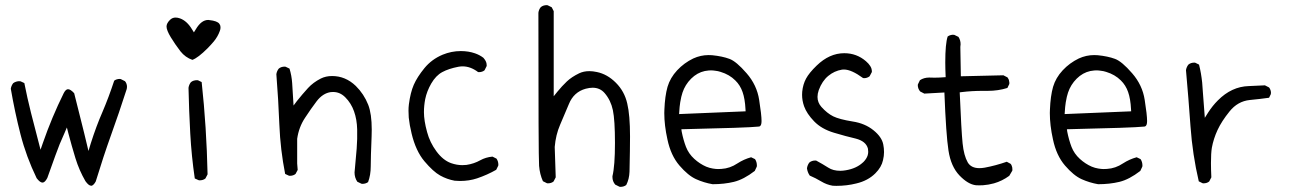

<svg xmlns="http://www.w3.org/2000/svg" viewBox="-20 -727 5040 747"><path d="M334.5 -4.4Q335.4 -4.4 336.4 -4.4Q339.8 -4.9 344.2 -9.3Q348.6 -13.7 352.5 -21Q381.8 -117.2 412.1 -201.7Q442.4 -285.6 473.1 -380.9Q474.1 -385.3 474.1 -388.7Q474.1 -401.9 466.3 -411.1L449.7 -419.4Q447.8 -419.9 446.3 -419.9Q433.1 -419.9 424.3 -413.1Q402.8 -347.7 378.9 -292Q354.5 -236.3 333 -168.5L324.2 -139.6Q305.7 -217.8 293 -267.1Q280.3 -316.4 268.6 -364.3Q254.4 -379.9 244.6 -379.9Q235.8 -379.9 228 -364.7Q181.6 -271 146.5 -169.9L137.7 -144.5Q115.2 -229.5 100.6 -288.1Q85.9 -346.7 74.7 -403.8L60.1 -410.6Q58.1 -411.1 54 -411.1Q49.8 -411.1 43.5 -409.4Q37.1 -407.7 31.2 -403.3Q23.9 -393.6 22 -381.8Q37.6 -291 59.8 -204.3Q82 -117.7 122.6 -33.7Q135.7 -16.6 145.3 -16.6Q154.8 -16.6 164.1 -34.7Q179.7 -77.1 195.3 -121.6Q210.9 -166 231 -209.5L240.2 -231L246.1 -208Q258.8 -159.7 273.4 -111.8Q288.1 -64 312.5 -22Q325.2 -4.4 334.5 -4.4Z M835 -606Q837.4 -612.3 837.6 -615.7Q837.9 -619.1 837.9 -621.6Q837.9 -628.4 833.5 -634.3Q825.7 -645.5 794.4 -648.9Q792 -649.4 790 -649.4Q763.2 -649.4 741.7 -612.8L734.4 -601.1L727.1 -612.8Q707.5 -645.5 680.7 -655.3Q671.4 -658.7 663.1 -658.7Q650.4 -658.7 641.1 -649.4Q627.9 -636.2 627.9 -624Q627.9 -609.4 644.5 -582Q661.1 -554.7 682.1 -527.3Q701.2 -503.4 728.5 -494.1Q750.5 -502 788.1 -539.6Q801.8 -553.7 812 -565.9Q827.6 -585 835 -606ZM756.8 -25.4Q770.5 -25.4 779.3 -32.7L787.6 -48.8Q783.7 -231.9 764.6 -407.7L750.5 -414.6Q748.5 -415 746.6 -415Q731.9 -415 722.7 -407.2Q715.3 -397.9 713.4 -385.3Q715.3 -295.9 720.2 -207.5Q725.1 -119.1 737.8 -32.7L752.9 -25.9Q754.9 -25.4 756.8 -25.4Z M1389.6 -11.7Q1402.8 -11.7 1412.1 -18.6Q1422.4 -45.9 1422.4 -80.1Q1422.4 -114.3 1425.8 -196.8Q1426.3 -210 1426.3 -222.7Q1426.3 -284.2 1412.6 -319.3Q1396 -361.3 1364.3 -392.6Q1324.2 -431.2 1272 -431.2Q1247.6 -431.2 1228 -421.4Q1198.2 -406.2 1178.2 -384.3Q1156.7 -360.8 1135.3 -334L1122.1 -316.4L1116.7 -403.8Q1114.7 -433.1 1106.4 -460L1091.3 -467.3Q1089.4 -467.8 1087.9 -467.8Q1073.7 -467.8 1064.5 -460Q1057.1 -450.7 1055.2 -438.5Q1063 -340.8 1066.9 -241.7Q1070.8 -144.5 1089.4 -50.3L1104 -43.5Q1106 -43 1107.4 -43Q1121.1 -43 1129.9 -50.3L1138.2 -65.9L1136.2 -90.8V-187Q1142.6 -232.4 1167 -269Q1190.4 -304.7 1211.9 -333Q1235.8 -364.3 1267.1 -368.7Q1271.5 -369.1 1276.4 -369.1Q1302.7 -369.1 1323.2 -348.6Q1346.2 -325.7 1357.4 -293.9Q1368.7 -262.2 1369.6 -223.6Q1370.6 -186.5 1367.7 -148.9Q1364.7 -111.3 1360.8 -71.3Q1359.4 -61 1359.4 -56.2Q1359.4 -36.1 1370.1 -20L1386.2 -12.2Q1388.2 -11.7 1389.6 -11.7Z M1828.1 -519.5Q1802.7 -528.3 1772.9 -528.3Q1736.3 -528.3 1702.1 -514.2Q1659.2 -496.1 1631.3 -461.9Q1603 -427.2 1589.8 -397Q1576.7 -366.7 1570.8 -320.8Q1569.3 -309.1 1569.3 -296.1Q1569.3 -283.2 1570.3 -269.5Q1573.2 -241.2 1581.5 -207Q1597.7 -139.6 1631.3 -99.6Q1665.5 -59.1 1692.4 -44.2Q1719.2 -29.3 1749 -23.9Q1759.8 -22.9 1769.5 -22.9Q1805.7 -22.9 1836.4 -33.2Q1875.5 -46.4 1910.6 -66.4L1918.5 -82.5Q1918.9 -84.5 1918.9 -85.9Q1918.9 -99.6 1911.6 -109.9L1896 -117.7Q1869.6 -115.2 1848.6 -103.5Q1824.2 -89.8 1794.9 -85.4Q1787.1 -84.5 1778.8 -84.5Q1757.3 -84.5 1734.9 -92.3Q1703.6 -103.5 1678 -138.2Q1652.3 -172.9 1641.6 -213.4Q1629.4 -257.8 1629.4 -290.5Q1629.4 -315.4 1634.3 -341.3Q1640.6 -372.1 1657.7 -401.9Q1675.8 -433.1 1700.7 -446.5Q1725.6 -460 1763.7 -467.3Q1772 -468.8 1779.8 -468.8Q1810.5 -468.8 1839.8 -446.8Q1841.3 -446.3 1842.8 -446.3Q1856.4 -446.3 1865.2 -453.6L1873.5 -470.2Q1873.5 -471.2 1873.5 -473.9Q1873.5 -476.6 1872.6 -481.4Q1870.1 -491.7 1860.4 -502.4Q1846.2 -513.2 1828.1 -519.5Z M2393.6 0Q2407.2 0 2416.5 -7.3Q2428.2 -30.3 2429.2 -59.1Q2430.2 -87.9 2430.7 -138.7Q2431.2 -189.5 2431.2 -196.3Q2431.2 -279.3 2420.4 -324.2Q2409.7 -371.6 2376.2 -405Q2342.8 -438.5 2302.2 -446.8Q2286.6 -450.2 2272.9 -450.2Q2251 -450.2 2233.4 -441.9Q2204.1 -427.7 2185.5 -410.2Q2166 -391.6 2148.9 -370.6L2134.3 -352.5V-683.6L2126.5 -698.7L2110.8 -706.5Q2108.9 -707 2107.4 -707Q2093.3 -707 2084 -699.2Q2076.2 -689.9 2074.7 -677.2Q2074.7 -114.7 2077.4 -81.8Q2080.1 -48.8 2092.3 -22L2107.9 -14.2Q2109.9 -13.7 2111.3 -13.7Q2125 -13.7 2133.8 -21L2142.1 -37.1L2138.2 -155.3Q2142.1 -202.1 2159.2 -241.7Q2175.8 -279.8 2193.4 -322.3Q2212.4 -369.1 2258.8 -381.8Q2273.4 -385.7 2285.6 -385.7Q2314.5 -385.7 2332.5 -364.7Q2356.4 -336.9 2364.5 -298.3Q2372.6 -259.8 2372.6 -170.7Q2372.6 -81.5 2362.8 -41.5Q2362.8 -39.6 2362.8 -38.1Q2362.8 -21.5 2373.5 -8.8L2390.1 -0.5Q2392.1 0 2393.6 0Z M2722.2 -450.7Q2731.9 -452.6 2738 -452.9Q2744.1 -453.1 2746.8 -453.1Q2749.5 -453.1 2753.7 -452.9Q2757.8 -452.6 2763.2 -451.7Q2773.4 -450.7 2783.7 -447.3Q2817.9 -437 2840.8 -414.1Q2859.9 -395.5 2869.1 -368.9Q2878.4 -342.3 2880.4 -302.2L2880.9 -293.9L2622.1 -283.2Q2624 -315.4 2626.5 -329.1Q2630.4 -352.5 2635.3 -366.7Q2645.5 -397.5 2668.9 -420.9Q2692.4 -444.3 2722.2 -450.7ZM2786.6 -69.8Q2781.2 -69.3 2773.4 -69.3Q2765.6 -69.3 2753.2 -71.3Q2740.7 -73.2 2727.5 -78.6Q2702.6 -89.4 2681.2 -108.9Q2659.2 -128.9 2648.9 -155.5Q2638.7 -182.1 2632.3 -214.4L2630.9 -224.1Q2891.1 -230 2929.7 -234.4L2934.6 -234.9Q2942.9 -237.8 2942.9 -255.9Q2942.9 -279.8 2933.6 -338.4Q2924.8 -396 2884.8 -441.9Q2844.7 -488.3 2817.9 -498Q2790 -508.3 2750.5 -512.2Q2743.7 -512.7 2736.8 -512.7Q2706.1 -512.7 2677.2 -499.5Q2641.6 -482.4 2614.5 -453.4Q2587.4 -424.3 2577.1 -389.2Q2566.9 -353 2564.9 -300.3Q2564.5 -293.9 2564.5 -287.1Q2564.5 -239.7 2576.7 -184.6Q2589.8 -122.1 2623.5 -83Q2657.2 -43.9 2688 -30Q2718.8 -16.1 2752.4 -10.3Q2797.4 -10.3 2835.4 -19.5Q2873.5 -28.8 2916.5 -62L2924.3 -78.6Q2924.8 -80.6 2924.8 -82.5Q2924.8 -97.2 2917.5 -107.9L2902.3 -115.2Q2874 -107.4 2849.1 -91.3Q2820.3 -71.8 2786.6 -69.8Z M3233.9 -3.9Q3274.4 -3.9 3311.5 -13.2Q3356.9 -23.9 3385.7 -52.7Q3409.7 -76.7 3415.5 -104Q3419.4 -120.1 3419.4 -135.3Q3419.4 -150.4 3416.5 -164.6Q3411.1 -193.8 3378.4 -220.2Q3345.2 -247.1 3296.9 -254.4Q3245.6 -262.7 3221.7 -274.4Q3198.2 -286.1 3175.8 -311Q3160.6 -328.1 3160.6 -350.1Q3160.6 -362.3 3165.5 -376.5Q3178.7 -412.1 3202.4 -431.6Q3226.1 -451.2 3255.9 -456.1Q3259.8 -456.5 3263.7 -456.5Q3292.5 -456.5 3337.9 -423.3Q3339.4 -422.9 3343.3 -422.9Q3347.2 -422.9 3352.8 -424.6Q3358.4 -426.3 3363.3 -430.2L3372.1 -446.8Q3372.1 -448.7 3372.1 -451.4Q3372.1 -454.1 3370.8 -459Q3369.6 -463.9 3365.7 -470.2Q3359.9 -479.5 3349.1 -488.8Q3313 -520 3264.6 -520Q3207 -520 3157.2 -471.7Q3127.9 -443.4 3116 -421.1Q3104 -398.9 3101.1 -370.1Q3100.6 -364.3 3100.6 -357.9Q3100.6 -335.9 3108.4 -313.5Q3118.7 -284.7 3147.5 -254.9Q3176.3 -225.1 3224.4 -210.7Q3272.5 -196.3 3308.6 -188Q3349.6 -177.7 3356.9 -148.4Q3357.9 -142.6 3357.9 -136Q3357.9 -129.4 3355.5 -121.6Q3351.1 -108.9 3339.8 -97.2L3336.4 -94.2Q3311.5 -71.3 3270.5 -64.5Q3258.8 -62.5 3249.5 -62.5Q3221.2 -62.5 3202.6 -74.7Q3180.2 -88.9 3155.8 -102.1Q3153.8 -102.5 3152.3 -102.5Q3138.2 -102.5 3128.9 -94.7Q3121.6 -85.4 3119.6 -72.3Q3121.6 -56.6 3130.4 -43.9Q3153.3 -34.2 3175.3 -21Q3196.3 -8.3 3219.7 -4.4Q3227.1 -3.9 3233.9 -3.9Z M3616.2 -424.8 3595.2 -425.3Q3574.7 -425.3 3559.1 -415L3551.3 -398.9Q3550.8 -397.5 3550.8 -396Q3550.8 -381.8 3560.1 -371.1L3576.2 -362.8L3654.3 -367.2Q3660.6 -203.1 3670.2 -141.1Q3679.7 -79.1 3712.9 -44.4Q3746.1 -9.8 3776.9 -6.3Q3783.2 -5.9 3789.3 -5.9Q3795.4 -5.9 3804.7 -6.3Q3825.7 -7.8 3847.2 -13.7Q3879.4 -22.9 3906.7 -43L3918.5 -63Q3918.9 -64.9 3918.9 -66.2Q3918.9 -67.4 3918.7 -68.8Q3918.5 -70.3 3918.5 -72.5Q3918.5 -74.7 3918 -76.7Q3917.5 -78.6 3916.7 -80.3Q3916 -82 3915.5 -84Q3914.1 -87.4 3911.6 -89.8L3897 -97.7Q3853 -82.5 3811 -74.7Q3799.8 -72.8 3790.5 -72.8Q3758.3 -72.8 3745.1 -95.2Q3730 -121.6 3725.1 -169.4Q3720.2 -217.3 3713.9 -367.7L3721.7 -368.7Q3761.2 -373.5 3802.7 -373.5H3822.8Q3863.8 -373.5 3899.4 -384.8L3906.7 -399.9Q3907.2 -401.9 3907.2 -404.3Q3907.2 -406.7 3906.2 -410.6Q3905.3 -418.9 3899.9 -425.8L3883.8 -434.1L3718.3 -430.2L3716.3 -544.4Q3717.3 -550.3 3717.3 -554.7Q3717.3 -559.1 3716.8 -562.5Q3716.3 -565.9 3715.3 -569.8Q3713.4 -576.7 3709 -583.5L3692.9 -591.3Q3690.9 -591.8 3687.3 -591.8Q3683.6 -591.8 3678 -590.3Q3672.4 -588.9 3667 -585Q3657.7 -557.1 3657.7 -483.9Q3657.7 -461.4 3659.2 -426.8Q3633.8 -424.8 3616.2 -424.8Z M4222.2 -450.7Q4231.9 -452.6 4238 -452.9Q4244.1 -453.1 4246.8 -453.1Q4249.5 -453.1 4253.7 -452.9Q4257.8 -452.6 4263.2 -451.7Q4273.4 -450.7 4283.7 -447.3Q4317.9 -437 4340.8 -414.1Q4359.9 -395.5 4369.1 -368.9Q4378.4 -342.3 4380.4 -302.2L4380.9 -293.9L4122.1 -283.2Q4124 -315.4 4126.5 -329.1Q4130.4 -352.5 4135.3 -366.7Q4145.5 -397.5 4168.9 -420.9Q4192.4 -444.3 4222.2 -450.7ZM4286.6 -69.8Q4281.2 -69.3 4273.4 -69.3Q4265.6 -69.3 4253.2 -71.3Q4240.7 -73.2 4227.5 -78.6Q4202.6 -89.4 4181.2 -108.9Q4159.2 -128.9 4148.9 -155.5Q4138.7 -182.1 4132.3 -214.4L4130.9 -224.1Q4391.1 -230 4429.7 -234.4L4434.6 -234.9Q4442.9 -237.8 4442.9 -255.9Q4442.9 -279.8 4433.6 -338.4Q4424.8 -396 4384.8 -441.9Q4344.7 -488.3 4317.9 -498Q4290 -508.3 4250.5 -512.2Q4243.7 -512.7 4236.8 -512.7Q4206.1 -512.7 4177.2 -499.5Q4141.6 -482.4 4114.5 -453.4Q4087.4 -424.3 4077.1 -389.2Q4066.9 -353 4064.9 -300.3Q4064.5 -293.9 4064.5 -287.1Q4064.5 -239.7 4076.7 -184.6Q4089.8 -122.1 4123.5 -83Q4157.2 -43.9 4188 -30Q4218.8 -16.1 4252.4 -10.3Q4297.4 -10.3 4335.4 -19.5Q4373.5 -28.8 4416.5 -62L4424.3 -78.6Q4424.8 -80.6 4424.8 -82.5Q4424.8 -97.2 4417.5 -107.9L4402.3 -115.2Q4374 -107.4 4349.1 -91.3Q4320.3 -71.8 4286.6 -69.8Z M4662.1 -13.7Q4675.8 -13.7 4684.6 -21L4692.9 -37.1Q4691.4 -67.9 4691.4 -92.3Q4691.4 -130.9 4694.8 -151.9Q4701.2 -187 4717 -221.2Q4732.9 -255.4 4763.7 -293.5Q4795.4 -333 4842.3 -337.9Q4883.3 -341.8 4917.5 -346.7L4924.3 -360.8Q4924.8 -362.8 4924.8 -366.7Q4924.8 -370.6 4923.1 -376.2Q4921.4 -381.8 4917.5 -386.7L4901.4 -395Q4869.6 -393.1 4838.4 -392.1Q4771.5 -390.1 4718.3 -336.4Q4697.3 -315.4 4680.7 -289.6L4667.5 -268.6Q4661.6 -340.3 4659.9 -368.7Q4658.2 -397 4657.2 -406Q4656.2 -415 4655 -423.8Q4653.8 -432.6 4652.3 -441.4Q4649.4 -458.5 4645 -475.6L4630.4 -482.9Q4628.4 -483.4 4627 -483.4Q4612.8 -483.4 4603.5 -475.6Q4596.2 -466.3 4594.2 -454.1Q4604 -344.7 4611.8 -235.1Q4619.6 -125.5 4644 -21.5L4658.7 -14.2Q4660.6 -13.7 4662.1 -13.7Z"/></svg>

Font: NaikaiFont
Style: Light
Weight: 300
Version: Version 1.89